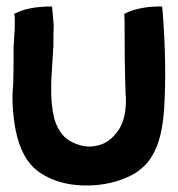

<svg xmlns="http://www.w3.org/2000/svg" viewBox="-20 -560 549 593"><path d="M481 -538 483 -516Q495 -355 487 -225Q481 -133 453 -84Q437 -54 410 -34Q383 -13 336 1Q270 19 203 10Q140 1 96 -32Q47 -69 29 -155Q21 -193 19 -238Q18 -259 19 -278Q19 -280 20 -292Q21 -304 21 -308Q22 -338 22 -417Q23 -423 23.5 -439.5Q24 -456 25 -462Q27 -507 24 -516Q24 -517 25 -518Q68 -540 139 -540Q141 -540 141 -538L146 -481Q146 -470 145 -451V-419L141 -355Q138 -314 138 -293Q137 -239 147 -196Q161 -146 195 -125Q237 -102 274 -109Q320 -116 349 -163Q370 -198 369 -258Q368 -264 367.5 -279.5Q367 -295 367 -303Q366 -323 366 -347Q365 -369 365 -435Q365 -511 364 -516Q364 -517 365 -518Q412 -541 480 -540Q481 -540 481 -539Z"/></svg>

Font: Tovari Sans
Style: Bold
Weight: 700
Designer: Verneri Kontto, Denis Ignatov
Foundry: Verneri Kontto
Version: Version 1.10 May 7, 2019